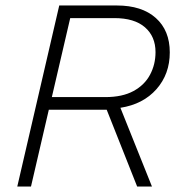

<svg xmlns="http://www.w3.org/2000/svg" viewBox="-20 -680 662 700"><path d="M43 0 196 -660H406Q497 -660 548 -614.5Q599 -569 599 -489Q599 -410 550.5 -355Q502 -300 419 -287L534 0H480L369 -280H368H158L93 0ZM397 -614H236L169 -326H364Q426 -326 466.5 -348Q507 -370 527 -407.5Q547 -445 547 -490Q547 -547 508.5 -580.5Q470 -614 397 -614Z"/></svg>

Font: Work Sans Light
Style: Italic
Weight: 300
Italic angle: -13°
Designer: Wei Huang
Foundry: Wei Huang
Version: Version 2.010; ttfautohint (v1.8.3)